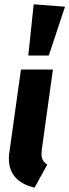

<svg xmlns="http://www.w3.org/2000/svg" viewBox="-20 -853 321 889"><path d="M174 -163Q172 -145 172 -140Q172 -123 178.5 -111.5Q185 -100 199 -91L140 16Q21 -13 21 -119Q21 -134 24 -152L77 -531H225ZM136 -833 281 -822 206 -596H111Z"/></svg>

Font: Fira Sans Extra Condensed
Style: Bold Italic
Weight: 700
Width: 3
Italic angle: -8°
Designer: Carrois Corporate & Edenspiekermann AG
Foundry: Carrois Corporate GbR & Edenspiekermann AG
Version: Version 4.203